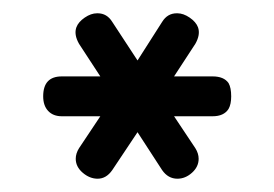

<svg xmlns="http://www.w3.org/2000/svg" viewBox="-20 -799 413 289"><path d="M45 -654Q45 -684 73 -684H131L99 -733Q91 -747 95 -758Q98 -766 107.5 -772.5Q117 -779 126 -779H127Q141 -779 149 -766L187 -708L224 -766Q232 -779 246 -779H247Q256 -779 265.5 -772.5Q275 -766 278 -758Q282 -747 274 -733L242 -684H300Q317 -684 324 -674Q328 -667 328 -654Q328 -642 324 -635Q317 -624 300 -624H242L274 -576Q279 -568 279 -560Q279 -548 269 -539Q259 -530 247 -530Q233 -530 224 -543L187 -600L149 -543Q140 -530 127 -530Q115 -530 104.5 -539Q94 -548 94 -560Q94 -568 99 -576L131 -624H73Q60 -624 52.5 -632Q45 -640 45 -654Z"/></svg>

Font: Soda Fountain
Style: RegularOblique
Weight: 400
Version: Version 1.0